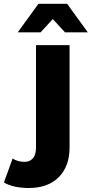

<svg xmlns="http://www.w3.org/2000/svg" viewBox="-114 -775 476 998"><path d="M-93.6 173.4 -48.4 48.9Q-22.2 66.3 13.7 66.3Q41.3 66.3 57.2 47.7Q73.1 29.1 73.1 -8.2V-540.3H247.6V-8.4Q247.6 89.2 191.6 145.7Q135.7 202.2 35.7 202.2Q-3.1 202.2 -36.7 195Q-70.2 187.8 -93.6 173.4ZM85.9 -755.4H234.8L342.4 -607H223.8L111 -729.4H209.7L96.9 -607H-21.8Z"/></svg>

Font: iiserrat Thin
Style: Regular
Weight: 100
Designer: Akira Ohta
Foundry: Akira Ohta
Version: Version 1.200;Glyphs 3.3.1 (3343)